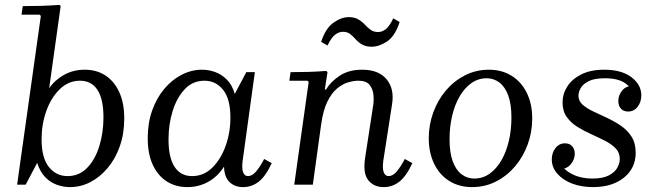

<svg xmlns="http://www.w3.org/2000/svg" viewBox="-20 -755 2684 785"><path d="M50 0 147 -690 142 -695H68L73 -730Q112 -730 147.5 -731Q183 -732 223 -735L228 -730L181 -394Q204 -428 242 -449Q280 -470 326 -470Q375 -470 411 -446.5Q447 -423 467.5 -378.5Q488 -334 488 -270Q488 -209 470 -157.5Q452 -106 420.5 -68.5Q389 -31 349.5 -10.5Q310 10 266 10Q239 10 212.5 0.5Q186 -9 165 -30.5Q144 -52 132 -89L85 0ZM150 -186Q150 -109 180 -72Q210 -35 256 -35Q304 -35 337 -69.5Q370 -104 386.5 -159Q403 -214 403 -275Q403 -350 378.5 -387.5Q354 -425 307 -425Q260 -425 224.5 -390.5Q189 -356 169.5 -301.5Q150 -247 150 -186Z M584 -190Q584 -252 602 -303Q620 -354 651.5 -391.5Q683 -429 723 -449.5Q763 -470 806 -470Q833 -470 859.5 -460.5Q886 -451 907.5 -429.5Q929 -408 940 -371L987 -460H1022L972 -97Q968 -66 974 -50.5Q980 -35 994 -35Q1011 -35 1027.5 -54.5Q1044 -74 1060 -105L1091 -88Q1066 -34 1037.5 -12Q1009 10 974 10Q940 10 918.5 -10.5Q897 -31 896 -74Q871 -34 832 -12Q793 10 746 10Q698 10 661.5 -13.5Q625 -37 604.5 -81.5Q584 -126 584 -190ZM669 -185Q669 -110 694 -72.5Q719 -35 765 -35Q813 -35 848 -69.5Q883 -104 902.5 -158.5Q922 -213 922 -274Q922 -351 892 -388Q862 -425 816 -425Q768 -425 735.5 -390.5Q703 -356 686 -301.5Q669 -247 669 -185Z M1635 -105 1666 -88Q1641 -34 1612.5 -12Q1584 10 1549 10Q1508 10 1485.5 -18.5Q1463 -47 1473 -111L1505 -319Q1509 -341 1507 -365.5Q1505 -390 1491.5 -407.5Q1478 -425 1445 -425Q1427 -425 1404 -418.5Q1381 -412 1358.5 -393.5Q1336 -375 1318.5 -339.5Q1301 -304 1293 -246L1259 0H1183L1242 -420L1237 -425H1163L1168 -460Q1207 -460 1240.5 -461Q1274 -462 1314 -465L1319 -460L1308 -389H1313Q1332 -421 1369 -445.5Q1406 -470 1461 -470Q1528 -470 1560.5 -431Q1593 -392 1583 -329L1547 -97Q1543 -66 1549 -50.5Q1555 -35 1569 -35Q1586 -35 1602.5 -54.5Q1619 -74 1635 -105ZM1588 -680 1614 -665Q1595 -607 1562.5 -585.5Q1530 -564 1500 -564Q1476 -564 1460.5 -573Q1445 -582 1434 -594.5Q1423 -607 1411.5 -616Q1400 -625 1382 -625Q1366 -625 1350.5 -613.5Q1335 -602 1319 -569L1293 -584Q1311 -639 1343 -662Q1375 -685 1406 -685Q1429 -685 1444.5 -676Q1460 -667 1471.5 -654.5Q1483 -642 1495.5 -633Q1508 -624 1526 -624Q1542 -624 1557 -635.5Q1572 -647 1588 -680Z M1979 -470Q2032 -470 2072 -445Q2112 -420 2134 -375Q2156 -330 2156 -270Q2156 -215 2137.5 -164.5Q2119 -114 2086 -75Q2053 -36 2008 -13Q1963 10 1910 10Q1857 10 1817 -15Q1777 -40 1755 -85.5Q1733 -131 1733 -190Q1733 -245 1751.5 -295.5Q1770 -346 1803 -385Q1836 -424 1881 -447Q1926 -470 1979 -470ZM1919 -25Q1954 -25 1982 -45Q2010 -65 2030 -99.5Q2050 -134 2060.5 -179Q2071 -224 2071 -274Q2071 -329 2058 -364.5Q2045 -400 2022 -417.5Q1999 -435 1970 -435Q1935 -435 1907 -415Q1879 -395 1859 -360.5Q1839 -326 1828.5 -281Q1818 -236 1818 -186Q1818 -131 1831 -95.5Q1844 -60 1867 -42.5Q1890 -25 1919 -25Z M2405 10Q2357 10 2319 -4.5Q2281 -19 2258.5 -45Q2236 -71 2236 -103Q2236 -130 2251 -149.5Q2266 -169 2290 -169Q2309 -169 2319.5 -157Q2330 -145 2330 -126Q2330 -104 2314.5 -84.5Q2299 -65 2275 -65Q2256 -65 2250 -77Q2244 -89 2244 -103H2271Q2271 -72 2309.5 -48.5Q2348 -25 2403 -25Q2444 -25 2468.5 -37.5Q2493 -50 2503.5 -68.5Q2514 -87 2514 -105Q2514 -131 2497 -148.5Q2480 -166 2453.5 -179.5Q2427 -193 2397 -206.5Q2367 -220 2340.5 -236.5Q2314 -253 2297 -277Q2280 -301 2280 -336Q2280 -371 2299.5 -401.5Q2319 -432 2357 -451Q2395 -470 2450 -470Q2521 -470 2561.5 -439.5Q2602 -409 2602 -365Q2602 -338 2587 -318.5Q2572 -299 2548 -299Q2529 -299 2518.5 -311Q2508 -323 2508 -342Q2508 -365 2523 -384Q2538 -403 2563 -403Q2583 -403 2588.5 -391Q2594 -379 2594 -365H2567Q2567 -392 2538 -413.5Q2509 -435 2453 -435Q2410 -435 2386.5 -423Q2363 -411 2354 -394.5Q2345 -378 2345 -364Q2345 -342 2362 -327Q2379 -312 2405.5 -299.5Q2432 -287 2462 -273Q2492 -259 2518.5 -241Q2545 -223 2562 -196.5Q2579 -170 2579 -131Q2579 -88 2557 -56.5Q2535 -25 2496 -7.5Q2457 10 2405 10Z"/></svg>

Font: Brygada 1918
Style: Italic
Weight: 400
Italic angle: -8°
Designer: Mateusz Machalski | Borys Kosmynka | Przemek Hoffer
Foundry: NIEPODLEGLA 2018
Version: Version 3.006